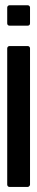

<svg xmlns="http://www.w3.org/2000/svg" viewBox="-20 -720 144 740"><path d="M7.8 -690.9Q7.8 -694.3 10.3 -697Q12.7 -699.7 16.6 -699.7H86.9Q90.8 -699.7 93.3 -697Q95.7 -694.3 95.7 -690.9V-629.9Q95.7 -626 93.3 -623.5Q90.8 -621.1 86.9 -621.1H16.6Q12.7 -621.1 10.3 -623.5Q7.8 -626 7.8 -629.9ZM86.9 0.5H16.6Q12.7 0.5 10.3 -2.2Q7.8 -4.9 7.8 -8.3V-533.7Q7.8 -537.1 10.3 -539.8Q12.7 -542.5 16.6 -542.5H86.9Q90.8 -542.5 93.3 -539.8Q95.7 -537.1 95.7 -533.7V-8.3Q95.7 -5.4 92.8 -2.4Q89.8 0.5 86.9 0.5Z"/></svg>

Font: Silence Rounded
Style: Regular
Weight: 400
Designer: Lilo Joris
Foundry: Lilo Joris
Version: Version 1.019;Fontself Maker 3.5.7